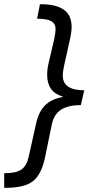

<svg xmlns="http://www.w3.org/2000/svg" viewBox="-56 -734 425 912"><path d="M139.2 -713.9Q209.5 -713.9 246.8 -688.2Q284.2 -662.6 284.2 -605Q284.2 -581.5 273.9 -536.1L250 -429.2Q242.2 -396 242.2 -375Q242.2 -305.2 344.2 -305.2L328.1 -234.9Q270 -234.9 235.4 -213.9Q200.7 -192.9 189.9 -142.1L157.2 17.1Q139.6 97.2 99.1 127.7Q58.6 158.2 -29.8 158.2H-36.1V88.9Q20 88.9 45.4 71.3Q70.8 53.7 80.1 11.2L115.2 -146Q127.4 -203.1 158.2 -233.6Q189 -264.2 241.2 -272.9V-275.9Q168 -296.4 168 -378.9Q168 -407.7 176.8 -442.9L201.2 -546.9Q208 -578.6 208 -595.2Q208 -621.1 188.2 -633.1Q168.5 -645 120.1 -645L133.8 -713.9Z"/></svg>

Font: CAA NEO Sans
Style: Italic
Weight: 400
Italic angle: -12°
Version: Version 1.10